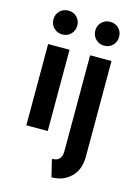

<svg xmlns="http://www.w3.org/2000/svg" viewBox="-123 -669 673 951"><g transform="rotate(15 213.5 -193.5)"><path d="M52.1 0V-416.7H161.8V0ZM106.9 -480.6Q81.2 -480.6 63.5 -498.3Q45.8 -516 45.8 -541.7Q45.8 -568.1 63.5 -585.4Q81.2 -602.8 106.9 -602.8Q133.3 -602.8 150.7 -585.4Q168.1 -568.1 168.1 -541.7Q168.1 -516 150.7 -498.3Q133.3 -480.6 106.9 -480.6ZM238.9 216.7 217.4 127.8Q241 127.8 254.2 115.3Q267.4 102.8 267.4 72.9V-416.7H377.1V72.9Q377.1 141 337.8 178.8Q298.6 216.7 238.9 216.7ZM321.5 -480.6Q295.8 -480.6 278.1 -498.3Q260.4 -516 260.4 -541.7Q260.4 -568.1 278.1 -585.4Q295.8 -602.8 321.5 -602.8Q347.9 -602.8 365.3 -585.4Q382.6 -568.1 382.6 -541.7Q382.6 -516 365.3 -498.3Q347.9 -480.6 321.5 -480.6Z"/></g></svg>

Font: Afacad SemiBold
Style: Regular
Weight: 600
Designer: Kristian Moeller
Foundry: Dicotype
Version: Version 1.000